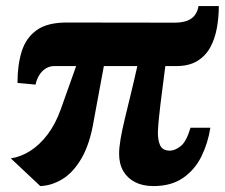

<svg xmlns="http://www.w3.org/2000/svg" viewBox="-20 -618 758 648"><path d="M116 10 16.5 -83.5Q50.5 -88.5 82.2 -108.8Q114 -129 140.5 -164Q167 -199 184.5 -247.5L237 -395H165.5Q148.5 -395.5 135 -387.2Q121.5 -379 112.8 -365Q104 -351 100 -332.5L39 -338Q39 -399.5 53.5 -445.2Q68 -491 104.5 -516.8Q141 -542.5 207.5 -542L570.5 -541.5Q605 -541.5 625 -555Q645 -568.5 650 -597.5H718.5Q718.5 -560 712 -523.8Q705.5 -487.5 689.8 -458.5Q674 -429.5 646 -412.2Q618 -395 574.5 -395H538Q533 -355 528.8 -323.5Q524.5 -292 521.5 -266Q518.5 -240 516.2 -218Q514 -196 513 -175.5Q512 -148 519.8 -129Q527.5 -110 553 -109.5Q570 -109.5 589.5 -124.5Q609 -139.5 623 -187H690Q682 -135.5 660 -90.5Q638 -45.5 598.2 -17.8Q558.5 10 497.5 10Q462 10 436 -3.2Q410 -16.5 396 -40.8Q382 -65 382 -98.5Q382 -120.5 387 -149.5Q392 -178.5 400.8 -215.2Q409.5 -252 420.5 -296.5Q431.5 -341 443.5 -395H330.5L297 -214Q284 -134 256 -85.2Q228 -36.5 191.5 -14Q155 8.5 116 10Z"/></svg>

Font: Merriweather 48pt Black
Style: Italic
Weight: 900
Italic angle: -7.8°
Version: Version 2.101